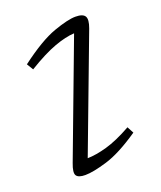

<svg xmlns="http://www.w3.org/2000/svg" viewBox="-106 -591 562 671"><g transform="rotate(-20 175.0 -256.0)"><path d="M69.5 -45 229 -469Q197.5 -467.5 154.8 -452Q112 -436.5 51.5 -399.5L37 -423.5Q116.5 -483.5 170.8 -502.8Q225 -522 253 -522Q280.5 -522 288 -509.5Q295.5 -497 284.5 -467L124.5 -42.5Q155.5 -43 196.5 -54.5Q237.5 -66 292 -96.5L305 -72Q231 -21.5 178.5 -5.8Q126 10 97 10Q71.5 10 64.2 -1.2Q57 -12.5 69.5 -45Z"/></g></svg>

Font: Newsreader 6pt Light
Style: Italic
Weight: 300
Italic angle: -17°
Designer: Hugues Gentile
Foundry: Production Type
Version: Version 1.003; ttfautohint (v1.8.3)